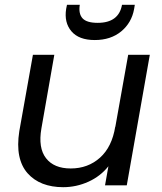

<svg xmlns="http://www.w3.org/2000/svg" viewBox="-20 -778 680 806"><path d="M608.9 -547.9 512.2 0H420.9L435.1 -80.1Q401.9 -38.1 351.1 -15.1Q300.3 7.8 245.1 7.8Q197.3 7.8 159.4 -6.8Q121.6 -21.5 95.7 -50.8Q69.8 -80.1 60.8 -124Q51.8 -168 61 -227.1L118.2 -547.9H208L153.8 -238.8Q139.6 -157.2 173.1 -114Q206.5 -70.8 276.9 -70.8Q349.1 -70.8 399.7 -116Q450.2 -161.1 463.9 -247.1V-244.1L518.1 -547.9ZM543 -740.2Q532.7 -682.6 488.8 -646.2Q444.8 -609.9 377.9 -609.9Q311 -609.9 279.8 -646.7Q248.5 -683.6 257.8 -741.2L261.2 -757.8H314.9Q309.1 -720.2 326.4 -701.2Q343.8 -682.1 390.1 -682.1Q478.5 -682.1 492.2 -757.8H545.9Z"/></svg>

Font: SVN-Poppins
Style: Italic
Weight: 400
Italic angle: -10°
Designer: Ninad Kale (Devanagari), Jonny Pinhorn (Latin)
Foundry: Indian Type Foundry
Version: Version 3.002 2017